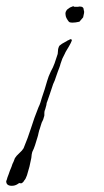

<svg xmlns="http://www.w3.org/2000/svg" viewBox="-50 -342 336 619"><path d="M183 -269Q175 -269 172 -272Q168 -277 165.5 -281.5Q163 -286 162 -290Q160 -298 162 -304Q165 -311 169 -313Q171 -315 173 -316Q175 -317 176 -318L186 -322L190 -320H200Q202 -320 204 -320.5Q206 -321 207 -321Q220 -321 220 -310Q222 -304 221 -300L218 -286L206 -272Q193 -269 183 -269ZM-12 257Q-30 257 -30 242Q-29 240 -28 237Q-27 234 -26 230Q-24 225 -22 219.5Q-20 214 -18 208Q-15 201 -13 196Q-11 191 -10 187Q-8 183 -6 178.5Q-4 174 -2 168Q2 161 12 152Q22 143 26 136Q33 119 39 103Q45 87 50 71Q55 55 61 38Q67 21 74 4Q78 -4 80.5 -12Q83 -20 85 -27L94 -54Q96 -61 98 -67.5Q100 -74 102 -81Q104 -88 107 -96Q110 -104 114 -112Q121 -124 126 -138Q128 -144 130.5 -151.5Q133 -159 136 -168Q137 -174 137 -178.5Q137 -183 138 -186Q140 -193 142 -195Q144 -197 150 -201L166 -210Q168 -212 172 -213Q177 -217 179 -215Q183 -215 181 -210Q180 -206 172 -192Q168 -185 164.5 -179.5Q161 -174 159 -169Q157 -165 155 -161Q153 -157 151 -153L145 -136Q144 -131 141.5 -124.5Q139 -118 136 -110L129 -90Q127 -83 124 -77Q121 -71 119 -64L110 -37L102 -14Q100 -10 100 -7Q100 -4 98 2Q97 6 96 9.5Q95 13 94 15Q93 18 93 24Q93 26 93 29Q93 32 92 34Q91 36 90.5 39Q90 42 88 46Q84 53 82 61Q80 69 78 74Q77 75 74 88Q73 94 71 100Q69 106 67 113Q65 120 63 126Q61 132 59 137Q54 148 54 148Q52 154 51 167L45 195Q43 202 41 209Q39 216 37 223Q33 235 28 240Q26 244 24 245.5Q22 247 21 248Q20 249 17 249Q17 249 16 249Q15 249 14 248Q11 248 6 252Q-2 257 -12 257Z"/></svg>

Font: Estonia
Style: Regular
Weight: 400
Designer: Robert E. Leuschke
Foundry: Robert E. Leuschke
Version: Version 1.014; ttfautohint (v1.8.3)